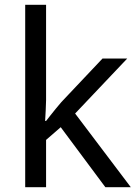

<svg xmlns="http://www.w3.org/2000/svg" viewBox="-20 -780 574 800"><path d="M172 -363Q172 -347 170.5 -321Q169 -295 168 -276H172Q178 -284 190 -299Q202 -314 214.5 -329.5Q227 -345 236 -355L407 -536H510L293 -307L525 0H419L233 -250L172 -197V0H85V-760H172Z"/></svg>

Font: Noto Sans Glagolitic
Style: Regular
Weight: 400
Designer: Monotype Design Team
Foundry: Monotype Imaging Inc.
Version: Version 2.004; ttfautohint (v1.8.4.7-5d5b)